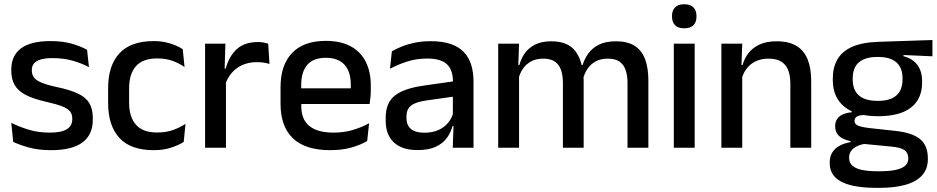

<svg xmlns="http://www.w3.org/2000/svg" viewBox="-20 -694 4404 902"><path d="M220 11.5Q161 11.5 116.5 -0.8Q72 -13 42 -27.5L33 -117Q70 -98.5 114.5 -84.8Q159 -71 214.5 -71Q268 -71 293.8 -86.8Q319.5 -102.5 319.5 -133.5V-137.5Q319.5 -157.5 309 -170.8Q298.5 -184 271.8 -194.5Q245 -205 196 -216Q134.5 -230 99 -249Q63.5 -268 48.2 -295.8Q33 -323.5 33 -362.5V-367Q33 -433 79 -467Q125 -501 217 -501Q275 -501 318 -488.5Q361 -476 389 -460L398 -378.5Q364.5 -396.5 321.8 -408.8Q279 -421 227 -421Q191.5 -421 170 -414.2Q148.5 -407.5 139 -395.2Q129.5 -383 129.5 -366V-362.5Q129.5 -344 139.5 -330.2Q149.5 -316.5 175.2 -305.8Q201 -295 247 -285Q309 -272 346 -254.5Q383 -237 399.5 -209.8Q416 -182.5 416 -139.5V-132Q416 -60.5 367 -24.5Q318 11.5 220 11.5Z M702.5 11.5Q593.5 11.5 540.8 -46.2Q488 -104 488 -209.5V-280Q488 -386 541 -443.5Q594 -501 702.5 -501Q732.5 -501 757.8 -495.5Q783 -490 803.5 -481.2Q824 -472.5 838.5 -463L847 -379Q823 -396 791.5 -407.8Q760 -419.5 718 -419.5Q651 -419.5 618.8 -383.2Q586.5 -347 586.5 -278V-212Q586.5 -144.5 618.8 -108Q651 -71.5 718 -71.5Q760.5 -71.5 793 -83.2Q825.5 -95 851.5 -112L843 -27Q820 -12.5 784.2 -0.5Q748.5 11.5 702.5 11.5Z M1037.5 -295.5 1016.5 -372H1040.5Q1056 -430 1092.5 -463.2Q1129 -496.5 1192 -496.5Q1207 -496.5 1218.8 -494.2Q1230.5 -492 1240 -489L1246 -393.5Q1234 -397.5 1219 -399.8Q1204 -402 1186.5 -402Q1133 -402 1094 -374.5Q1055 -347 1037.5 -295.5ZM943.5 0V-489H1039L1034.5 -346.5L1041.5 -339.5V0Z M1531.5 11.5Q1414.5 11.5 1356.2 -44.2Q1298 -100 1298 -205V-285Q1298 -388.5 1352.2 -445.2Q1406.5 -502 1510.5 -502Q1581 -502 1628 -476.2Q1675 -450.5 1698.5 -403.5Q1722 -356.5 1722 -292V-273.5Q1722 -256.5 1720.5 -239Q1719 -221.5 1716.5 -205.5H1626.5Q1627.5 -231.5 1627.8 -254.5Q1628 -277.5 1628 -296.5Q1628 -337 1615 -365Q1602 -393 1576 -407.8Q1550 -422.5 1510.5 -422.5Q1452 -422.5 1423.5 -389.2Q1395 -356 1395 -294.5V-248.5L1395.5 -237V-193.5Q1395.5 -166 1403.8 -143.5Q1412 -121 1430.2 -104.8Q1448.5 -88.5 1477.5 -79.8Q1506.5 -71 1548 -71Q1595 -71 1636.2 -83Q1677.5 -95 1714 -115L1705 -31.5Q1672 -12 1628.2 -0.2Q1584.5 11.5 1531.5 11.5ZM1350 -205.5V-279H1696.5V-205.5Z M2107 0 2111 -116 2107.5 -131V-285L2108 -309.5Q2108 -366 2079.2 -392.5Q2050.5 -419 1987 -419Q1935.5 -419 1891.5 -404.5Q1847.5 -390 1812 -371L1821 -453Q1841 -464.5 1868 -475.5Q1895 -486.5 1929 -493.5Q1963 -500.5 2003.5 -500.5Q2059 -500.5 2097.5 -487.2Q2136 -474 2159.5 -449Q2183 -424 2193.8 -389Q2204.5 -354 2204.5 -311V0ZM1941.5 11Q1869 11 1830.5 -24.8Q1792 -60.5 1792 -126.5V-141.5Q1792 -211.5 1835.2 -245.2Q1878.5 -279 1971.5 -292L2118.5 -313L2124 -242L1983 -222Q1932.5 -215 1911 -197.8Q1889.5 -180.5 1889.5 -147V-140Q1889.5 -106.5 1910.2 -88.5Q1931 -70.5 1973.5 -70.5Q2012.5 -70.5 2040.5 -83.5Q2068.5 -96.5 2086 -118.2Q2103.5 -140 2110 -166.5L2123.5 -101H2105.5Q2097.5 -71 2079 -45.5Q2060.5 -20 2027.2 -4.5Q1994 11 1941.5 11Z M2928 0V-304.5Q2928 -339 2919.2 -364.8Q2910.5 -390.5 2890.2 -404.5Q2870 -418.5 2835.5 -418.5Q2802.5 -418.5 2778.5 -405.5Q2754.5 -392.5 2739.8 -370.5Q2725 -348.5 2718.5 -320.5L2705.5 -388.5H2717Q2726 -418 2744.5 -443.5Q2763 -469 2794.5 -484.5Q2826 -500 2874 -500Q2928 -500 2961.5 -478.8Q2995 -457.5 3010.5 -416.2Q3026 -375 3026 -315.5V0ZM2320.5 0V-489H2418.5L2414.5 -374.5L2418.5 -368.5V0ZM2624.5 0V-304.5Q2624.5 -339 2615.8 -364.8Q2607 -390.5 2586.8 -404.5Q2566.5 -418.5 2532 -418.5Q2499 -418.5 2475 -405.5Q2451 -392.5 2436.2 -370.5Q2421.5 -348.5 2415 -320.5L2399 -388.5H2420Q2428 -419.5 2446.2 -444.8Q2464.5 -470 2495 -485Q2525.5 -500 2570 -500Q2638 -500 2673 -465Q2708 -430 2717 -363Q2719.5 -353.5 2720.8 -341.5Q2722 -329.5 2722 -318V0Z M3145.5 0V-489H3243.5V0ZM3194.5 -561Q3165.5 -561 3151.2 -575.8Q3137 -590.5 3137 -616.5V-618.5Q3137 -644.5 3151.2 -659.2Q3165.5 -674 3194.5 -674Q3223.5 -674 3237.8 -659.2Q3252 -644.5 3252 -618.5V-616.5Q3252 -590 3237.8 -575.5Q3223.5 -561 3194.5 -561Z M3693 0V-302Q3693 -337.5 3683.2 -363.5Q3673.5 -389.5 3651.2 -404Q3629 -418.5 3590.5 -418.5Q3555 -418.5 3529 -405.5Q3503 -392.5 3486.8 -370.5Q3470.5 -348.5 3463.5 -320.5L3447.5 -388.5H3468.5Q3477 -419.5 3496.5 -444.8Q3516 -470 3548.5 -485Q3581 -500 3629 -500Q3686.5 -500 3722 -478.2Q3757.5 -456.5 3774.2 -415Q3791 -373.5 3791 -313V0ZM3369 0V-489H3467L3463 -374.5L3467 -368.5V0Z M4105.5 -148Q4002.5 -148 3947.5 -192Q3892.5 -236 3892.5 -317.5V-325.5Q3892.5 -377 3914 -414.8Q3935.5 -452.5 3982.8 -473.8Q4030 -495 4106.5 -497.5L4360.5 -506V-429.5L4224.5 -435.5V-430Q4253.5 -422.5 4272.8 -406.8Q4292 -391 4302 -367.5Q4312 -344 4312 -312V-306.5Q4312 -229.5 4259.8 -188.8Q4207.5 -148 4105.5 -148ZM4101.5 110.5H4114Q4156.5 110.5 4186 104.5Q4215.5 98.5 4231.2 85.5Q4247 72.5 4247 51V49.5Q4247 24 4229 11.2Q4211 -1.5 4166.5 -5.5L4025.5 -19L4050 -20Q4026 -16 4007.8 -7.8Q3989.5 0.5 3979.2 13.8Q3969 27 3969 46.5V47.5Q3969 70.5 3984.8 84.5Q4000.5 98.5 4030.2 104.5Q4060 110.5 4101.5 110.5ZM4095.5 188.5Q4028 188.5 3979.2 176.8Q3930.5 165 3904.2 139.2Q3878 113.5 3878 71V69Q3878 40.5 3890.8 21Q3903.5 1.5 3925.8 -10.2Q3948 -22 3975.5 -26V-31Q3939 -38.5 3921.2 -55.8Q3903.5 -73 3903.5 -100.5V-101Q3903.5 -120 3912 -133.8Q3920.5 -147.5 3937.8 -155.8Q3955 -164 3981 -166.5V-177.5L4084 -152.5L4046.5 -154Q4017 -153.5 4005.8 -146.5Q3994.5 -139.5 3994.5 -126.5V-126Q3994.5 -111 4011.2 -103.8Q4028 -96.5 4068 -92L4187 -79Q4266 -70.5 4302.5 -40.5Q4339 -10.5 4339 50.5V53Q4339 100 4311.8 130Q4284.5 160 4233.8 174.2Q4183 188.5 4112 188.5ZM4104 -220Q4142.5 -220 4168.2 -231.2Q4194 -242.5 4207 -265Q4220 -287.5 4220 -320V-327.5Q4220 -359.5 4207.2 -381.5Q4194.5 -403.5 4169.2 -415Q4144 -426.5 4105.5 -426.5H4103Q4061.5 -426.5 4035.5 -414.2Q4009.5 -402 3997.8 -379.8Q3986 -357.5 3986 -327V-320Q3986 -287.5 3999 -265Q4012 -242.5 4038.2 -231.2Q4064.5 -220 4104 -220Z"/></svg>

Font: Anek Odia Medium Medium
Style: Regular
Weight: 500
Version: Version 1.003